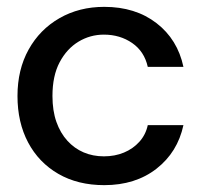

<svg xmlns="http://www.w3.org/2000/svg" viewBox="-20 -528 586 560"><path d="M284 12Q207 12 150 -21Q93 -54 62 -112.5Q31 -171 31 -248Q31 -325 63.5 -383.5Q96 -442 153.5 -475Q211 -508 284 -508Q375 -508 436.5 -460.5Q498 -413 515 -333H411Q401 -378 365.5 -402.5Q330 -427 283 -427Q243 -427 209 -406.5Q175 -386 154 -346.5Q133 -307 133 -248Q133 -205 144.5 -172.5Q156 -140 176.5 -117.5Q197 -95 224 -83.5Q251 -72 283 -72Q315 -72 341.5 -83Q368 -94 386.5 -114.5Q405 -135 411 -163H515Q498 -84 436.5 -36Q375 12 284 12Z"/></svg>

Font: DM Sans 9pt 36pt Medium
Style: Regular
Weight: 500
Version: Version 4.004;gftools[0.9.30]